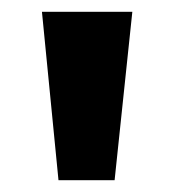

<svg xmlns="http://www.w3.org/2000/svg" viewBox="-20 -728 295 325"><path d="M79 -423 51 -708H204L174 -423Z"/></svg>

Font: Onest ExtraBold
Style: Regular
Weight: 800
Designer: Dmitri Voloshin, Andrey Kudryavtsev
Foundry: Dmitri Voloshin, Andrey Kudryavtsev
Version: Version 1.000;gftools[0.9.33]